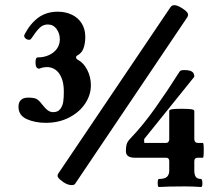

<svg xmlns="http://www.w3.org/2000/svg" viewBox="-20 -733 874 755"><path d="M229.5 -16.6Q213.4 -27.8 208.5 -35.2Q203.6 -42.5 210 -51.8L649.9 -704.1Q656.2 -713.4 667.2 -712.6Q678.2 -711.9 695.3 -701.2Q712.4 -690.4 717.3 -682.4Q722.2 -674.3 716.3 -665L275.4 -10.3Q271 -3.9 257.6 -5.4Q244.1 -6.8 229.5 -16.6ZM600.1 -13.2Q600.1 -20.5 601.3 -24.9Q602.5 -29.3 604.5 -29.3Q628.4 -29.3 637 -38.1Q645.5 -46.9 645.5 -61.5V-99.6Q645.5 -112.8 632.8 -112.8H510.3Q475.1 -112.8 475.1 -138.2V-140.1Q475.1 -155.3 478 -165.8Q481 -176.3 493.2 -189Q542 -239.7 591.6 -309.8Q641.1 -379.9 686 -451.2Q689.9 -457.5 703.6 -457.5Q725.6 -457.5 734.9 -451.4Q744.1 -445.3 744.1 -431.2L548.3 -188Q545.9 -185.1 546.9 -182.1V-179.2V-178.2Q546.9 -170.9 548.3 -170.9H632.8Q638.7 -170.9 642.1 -175Q645.5 -179.2 645.5 -185.1V-296.9Q645.5 -301.3 655.3 -303.2Q665 -305.2 693.8 -305.2Q723.1 -305.2 733.6 -303.2Q744.1 -301.3 744.1 -296.9V-185.1Q744.1 -179.2 747.8 -175Q751.5 -170.9 757.8 -170.9H778.8Q779.3 -170.9 780.3 -164.8Q781.2 -158.7 781.2 -143.6Q781.2 -127 780.3 -119.9Q779.3 -112.8 778.8 -112.8H757.8Q751.5 -112.8 747.8 -109.6Q744.1 -106.4 744.1 -99.6V-61.5Q744.1 -46.4 749.8 -37.8Q755.4 -29.3 771 -29.3Q772.5 -29.3 774.2 -24.9Q775.9 -20.5 775.9 -13.2Q775.9 -5.9 774.7 -1.7Q773.4 2.4 771 2.4Q740.2 0 706.5 0Q640.1 0 604.5 2.4Q602.5 2.4 601.3 -1.7Q600.1 -5.9 600.1 -13.2ZM52.7 -313Q52.7 -331.1 62.5 -340.1Q72.3 -349.1 90.3 -349.1Q112.3 -349.1 122.3 -344.5Q132.3 -339.8 145 -323.2Q158.2 -306.2 168 -299.1Q177.7 -292 189 -292Q208 -292 217.3 -304.7Q226.6 -317.4 228.8 -334Q231 -350.6 231 -373Q231 -405.8 221.7 -427.5Q212.4 -449.2 197.5 -459.2Q182.6 -469.2 165.5 -469.2Q149.4 -469.2 134.3 -462.9Q127 -462.9 123.3 -469Q119.6 -475.1 119.6 -486.8Q119.6 -496.6 121.6 -502Q123.5 -507.3 128.9 -507.3Q152.8 -507.3 172.6 -516.4Q192.4 -525.4 203.9 -541.5Q215.3 -557.6 215.3 -578.6Q215.3 -601.1 202.6 -618.9Q189.9 -636.7 168 -636.7Q150.4 -636.7 137.7 -625.2Q125 -613.8 112.3 -594.2Q105.5 -584.5 101.6 -579.6Q98.1 -575.7 91.3 -576.7Q84.5 -577.6 79.6 -582.5Q75.7 -586.4 75.2 -590.1Q74.7 -593.8 77.1 -598.6Q99.6 -641.1 131.3 -664.1Q163.1 -687 207 -687Q238.3 -687 262.9 -675Q287.6 -663.1 301.5 -640.6Q315.4 -618.2 315.4 -587.4Q315.4 -563.5 308.6 -543.7Q301.8 -523.9 283.2 -514.6Q280.3 -512.7 279.8 -511.7Q279.3 -510.7 279.3 -507.8V-506.8Q279.3 -501.5 286.1 -498Q308.6 -486.3 323 -458.3Q337.4 -430.2 337.4 -397.9Q337.4 -359.4 314.7 -325.4Q292 -291.5 251.7 -270.8Q211.4 -250 160.2 -250Q117.7 -250 85.2 -264.6Q52.7 -279.3 52.7 -313Z"/></svg>

Font: Junicode Two Beta VF
Style: Regular
Weight: 400
Designer: Peter S. Baker
Foundry: Briery Creek Software
Version: Version 1.031 beta; ttfautohint (v1.8.1.43-b0c9)